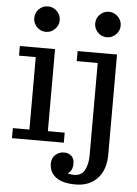

<svg xmlns="http://www.w3.org/2000/svg" viewBox="-64 -810 779 1088"><g transform="rotate(5 326.0 -266.0)"><path d="M25.9 0V-57.1H120.1V-469.2H24.9V-523.9H225.1V-57.1H320.8V0ZM164.6 -616.7Q134.8 -616.7 113.5 -638.2Q92.3 -659.7 92.3 -689Q92.3 -719.2 113.5 -740.5Q134.8 -761.7 164.6 -761.7Q193.8 -761.7 215.6 -740.2Q237.3 -718.8 237.3 -689Q237.3 -659.7 215.6 -638.2Q193.8 -616.7 164.6 -616.7ZM405.8 230Q333.5 230 295.7 201.9Q257.8 173.8 257.8 124Q257.8 91.8 279.1 73.5Q300.3 55.2 328.6 55.2Q352.1 55.2 368.9 69.8Q385.7 84.5 385.7 113.3Q385.7 154.8 357.4 170.9Q373.5 176.8 392.6 176.8Q437.5 176.8 455.1 142.3Q472.7 107.9 472.7 59.1V-466.8H353.5V-523.9H577.6V43.9Q577.6 132.8 531.2 181.4Q484.9 230 409.7 230ZM511.2 -616.2Q481.4 -616.2 460.2 -637.7Q439 -659.2 439 -688.5Q439 -718.8 460.2 -740Q481.4 -761.2 511.2 -761.2Q540.5 -761.2 562.3 -739.7Q584 -718.3 584 -688.5Q584 -659.2 562.3 -637.7Q540.5 -616.2 511.2 -616.2Z"/></g></svg>

Font: Trocchi
Style: Regular
Weight: 400
Designer: Vernon Adams
Foundry: Vernon Adams
Version: Version 1.101; ttfautohint (v1.8.4.7-5d5b);gftools[0.9.27]